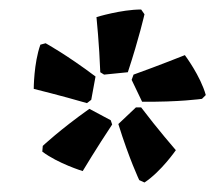

<svg xmlns="http://www.w3.org/2000/svg" viewBox="-20 -772 453 404"><path d="M284 -742 277 -752C235 -752 183 -736 183 -736C183 -736 189 -677 191 -620L199 -615L249 -620C273 -693 284 -742 284 -742ZM76 -681 65 -678C51 -639 51 -585 51 -585C51 -585 108 -571 163 -555L172 -562L181 -611C120 -657 76 -681 76 -681ZM405 -564 413 -572C402 -612 369 -656 369 -656C369 -656 314 -634 261 -615L257 -604L279 -558C356 -557 405 -564 405 -564ZM273 -393 284 -388C319 -411 350 -456 350 -456C350 -456 311 -501 277 -546H266L229 -511C252 -437 273 -393 273 -393ZM70 -465 69 -453C102 -428 154 -412 154 -412C154 -412 184 -462 216 -510L213 -519L168 -543C106 -499 70 -465 70 -465Z"/></svg>

Font: Alegreya SC Black
Style: Italic
Weight: 900
Italic angle: -7°
Designer: Juan Pablo del Peral
Foundry: Huerta Tipografica
Version: Version 2.007;PS 002.007;hotconv 1.0.88;makeotf.lib2.5.64775